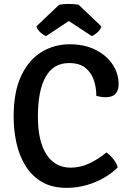

<svg xmlns="http://www.w3.org/2000/svg" viewBox="-20 -916 644 950"><path d="M456.5 -441.5Q457 -480 445 -517.5Q433 -555 403.5 -579.5Q374 -604 321.5 -604Q244.5 -604 206 -536.2Q167.5 -468.5 167.5 -338Q167.5 -216.5 210.2 -151.5Q253 -86.5 329 -86.5Q376.5 -86.5 420.5 -106.8Q464.5 -127 506.5 -161.5Q524.5 -149.5 541 -128.5Q557.5 -107.5 562.5 -87.5Q535 -60 495.8 -37Q456.5 -14 409 -0.2Q361.5 13.5 310 13.5Q237 13.5 186.8 -16.2Q136.5 -46 105.8 -96.2Q75 -146.5 61.2 -209.5Q47.5 -272.5 47.5 -338.5Q47.5 -463 85.5 -542.2Q123.5 -621.5 186.5 -659.2Q249.5 -697 324 -697Q398.5 -697 453.2 -669.2Q508 -641.5 537.5 -596.5Q567 -551.5 567 -499.5Q567 -469.5 551.8 -452.2Q536.5 -435 502.5 -435Q489.5 -435 479.2 -436.8Q469 -438.5 456.5 -441.5ZM369 -892.5 481.5 -785.5Q476 -767.5 461.2 -754.8Q446.5 -742 434 -737.5L320.5 -812L208 -737.5Q195.5 -742 180.8 -754.8Q166 -767.5 160 -785.5L272.5 -892.5Q294 -896.5 320.5 -896.5Q348 -896.5 369 -892.5Z"/></svg>

Font: Signika Negative Light Medium
Style: Regular
Weight: 500
Version: Version 2.001